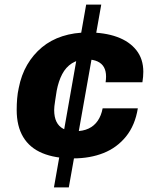

<svg xmlns="http://www.w3.org/2000/svg" viewBox="-20 -761 656 840"><path d="M216 59 357 -741H423L281 59ZM300 -68Q221 -68 165.5 -91Q110 -114 81.5 -161.5Q53 -209 53 -280Q53 -305 55 -329.5Q57 -354 62 -376Q73 -433 99 -477.5Q125 -522 163.5 -554Q202 -586 253 -602.5Q304 -619 365 -619Q438 -619 492 -599.5Q546 -580 576.5 -541.5Q607 -503 607 -447Q607 -437 606 -425Q605 -413 603 -401H442Q443 -408 443.5 -414Q444 -420 444 -426Q444 -450 435 -466.5Q426 -483 407 -492Q388 -501 359 -501Q321 -501 294.5 -484Q268 -467 252 -436.5Q236 -406 228 -364Q224 -338 221.5 -322Q219 -306 218 -296.5Q217 -287 217 -280Q217 -249 227 -228.5Q237 -208 257 -197.5Q277 -187 309 -187Q343 -187 367.5 -198.5Q392 -210 407.5 -232.5Q423 -255 429 -287H583Q571 -213 531.5 -164Q492 -115 433 -91.5Q374 -68 300 -68Z"/></svg>

Font: Archivo SemiBold ExtraBold
Style: Italic
Weight: 800
Italic angle: -10°
Version: Version 2.001